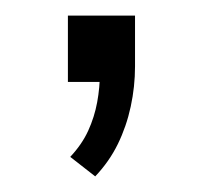

<svg xmlns="http://www.w3.org/2000/svg" viewBox="-20 -105 260 246"><path d="M102 121 70 96Q85 80 93 62.5Q101 45 104.5 26Q108 7 108 -12L121 0H67V-85H153V-20Q153 6 147.5 31.5Q142 57 131 79.5Q120 102 102 121Z"/></svg>

Font: Nunito Sans 10pt SemiCondensed Light
Style: Regular
Weight: 300
Width: 4
Designer: Vernon Adams
Foundry: Vernon Adams
Version: Version 3.101;gftools[0.9.27]